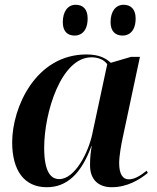

<svg xmlns="http://www.w3.org/2000/svg" viewBox="-20 -774 658 804"><path d="M494 -625C520 -625 548 -643 548 -697C548 -736 527 -754 498 -754C464 -754 443 -726 443 -681C443 -643 463 -625 494 -625ZM293 -625C319 -625 347 -643 347 -697C347 -736 327 -754 297 -754C264 -754 243 -726 243 -681C243 -643 262 -625 293 -625ZM176 10C259 10 320 -45 363 -163H364C360 -137 357 -116 357 -82C357 -21 393 10 448 10C512 10 564 -21 599 -50L594 -59C569 -39 544 -23 519 -23C494 -23 479 -45 479 -91C479 -121 488 -171 494 -198L566 -536H529L444 -511C422 -531 394 -546 342 -546C130 -546 31 -325 31 -178C31 -62 80 10 176 10ZM228 -24C193 -24 165 -54 165 -155C165 -303 236 -534 363 -534C391 -534 416 -524 429 -505L366 -211C350 -136 294 -24 228 -24Z"/></svg>

Font: Noto Serif Display SemiBold
Style: Italic
Weight: 600
Italic angle: -12°
Designer: Monotype Design Team
Foundry: Monotype Imaging Inc.
Version: Version 2.009